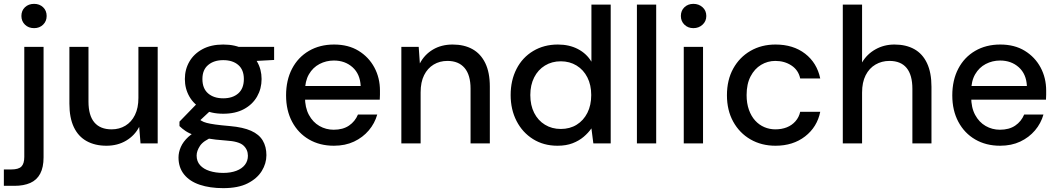

<svg xmlns="http://www.w3.org/2000/svg" viewBox="-48 -744 5490 996"><path d="M-28 220V135H11Q48 135 63 120Q78 105 78 70V-501H178V72Q178 124 160.5 157Q143 190 109 205Q75 220 27 220ZM129 -598Q100 -598 81.5 -616Q63 -634 63 -661Q63 -689 81.5 -706.5Q100 -724 129 -724Q157 -724 175.5 -706.5Q194 -689 194 -661Q194 -634 175.5 -616Q157 -598 129 -598Z M504 12Q445 12 401.5 -12Q358 -36 335 -84.5Q312 -133 312 -206V-501H411V-217Q411 -145 441.5 -109Q472 -73 531 -73Q571 -73 602.5 -92Q634 -111 652 -147.5Q670 -184 670 -236V-501H770V0H681L674 -86Q651 -41 606.5 -14.5Q562 12 504 12Z M1110 232Q1041 232 988.5 214.5Q936 197 907 161Q878 125 878 73Q878 46 890 18.5Q902 -9 929 -34Q956 -59 1002 -78L1057 -34Q1007 -14 989.5 12.5Q972 39 972 63Q972 93 990 113Q1008 133 1039.5 143Q1071 153 1110 153Q1149 153 1178 142Q1207 131 1222.5 111Q1238 91 1238 64Q1238 32 1214.5 10.5Q1191 -11 1124 -15Q1067 -19 1027.5 -26Q988 -33 960.5 -42.5Q933 -52 914.5 -64.5Q896 -77 883 -90V-113L983 -216L1063 -188L955 -87L976 -131Q987 -124 997 -117.5Q1007 -111 1024 -106.5Q1041 -102 1069.5 -98Q1098 -94 1145 -90Q1213 -84 1254.5 -65.5Q1296 -47 1315 -15Q1334 17 1334 61Q1334 104 1310 143Q1286 182 1237 207Q1188 232 1110 232ZM1110 -154Q1047 -154 1002.5 -178Q958 -202 934.5 -243Q911 -284 911 -334Q911 -384 934.5 -424.5Q958 -465 1002.5 -489Q1047 -513 1110 -513Q1173 -513 1217.5 -489Q1262 -465 1285.5 -424.5Q1309 -384 1309 -334Q1309 -284 1285.5 -243Q1262 -202 1217.5 -178Q1173 -154 1110 -154ZM1110 -234Q1159 -234 1188 -259.5Q1217 -285 1217 -334Q1217 -382 1188 -407Q1159 -432 1110 -432Q1062 -432 1032 -407Q1002 -382 1002 -334Q1002 -285 1031.5 -259.5Q1061 -234 1110 -234ZM1192 -423 1168 -501H1374V-433Z M1684 12Q1611 12 1555 -20.5Q1499 -53 1467.5 -112Q1436 -171 1436 -249Q1436 -328 1467 -387.5Q1498 -447 1554.5 -480Q1611 -513 1685 -513Q1759 -513 1812 -480.5Q1865 -448 1894 -394Q1923 -340 1923 -274Q1923 -264 1923 -252.5Q1923 -241 1922 -227H1509V-298H1823Q1820 -360 1781 -395Q1742 -430 1684 -430Q1644 -430 1609.5 -412Q1575 -394 1554.5 -358.5Q1534 -323 1534 -270V-241Q1534 -186 1554.5 -148Q1575 -110 1609 -90.5Q1643 -71 1683 -71Q1731 -71 1762.5 -92.5Q1794 -114 1809 -150H1909Q1896 -104 1865 -67.5Q1834 -31 1788.5 -9.5Q1743 12 1684 12Z M2034 0V-501H2124L2130 -415Q2154 -461 2198 -487Q2242 -513 2300 -513Q2360 -513 2403 -489Q2446 -465 2469.5 -416.5Q2493 -368 2493 -295V0H2393V-284Q2393 -355 2362 -391.5Q2331 -428 2273 -428Q2233 -428 2201.5 -409Q2170 -390 2152 -354Q2134 -318 2134 -265V0Z M2844 12Q2772 12 2717 -22.5Q2662 -57 2631.5 -116.5Q2601 -176 2601 -251Q2601 -327 2631.5 -386.5Q2662 -446 2718 -479.5Q2774 -513 2846 -513Q2905 -513 2950 -489.5Q2995 -466 3020 -424V-720H3120V0H3030L3020 -78Q3004 -55 2980 -34.5Q2956 -14 2922.5 -1Q2889 12 2844 12ZM2861 -75Q2908 -75 2943.5 -97Q2979 -119 2999 -158.5Q3019 -198 3019 -251Q3019 -303 2999 -342.5Q2979 -382 2943 -404Q2907 -426 2861 -426Q2815 -426 2779 -404Q2743 -382 2723 -342.5Q2703 -303 2703 -251Q2703 -198 2723 -158.5Q2743 -119 2779 -97Q2815 -75 2861 -75Z M3256 0V-720H3356V0Z M3499 0V-501H3599V0ZM3549 -598Q3521 -598 3502.5 -616Q3484 -634 3484 -661Q3484 -689 3502.5 -706.5Q3521 -724 3549 -724Q3577 -724 3596.5 -706.5Q3616 -689 3616 -661Q3616 -634 3596.5 -616Q3577 -598 3549 -598Z M3975 12Q3902 12 3845 -21Q3788 -54 3755.5 -113Q3723 -172 3723 -250Q3723 -329 3755.5 -388Q3788 -447 3845 -480Q3902 -513 3975 -513Q4067 -513 4128.5 -465.5Q4190 -418 4207 -337H4103Q4094 -380 4058 -404Q4022 -428 3974 -428Q3934 -428 3900 -407.5Q3866 -387 3845.5 -347.5Q3825 -308 3825 -251Q3825 -208 3837 -174.5Q3849 -141 3869.5 -118.5Q3890 -96 3917 -84.5Q3944 -73 3974 -73Q4007 -73 4033.5 -83.5Q4060 -94 4078.5 -115Q4097 -136 4103 -164H4207Q4191 -85 4128.5 -36.5Q4066 12 3975 12Z M4324 0V-720H4424V-420Q4449 -463 4493.5 -488Q4538 -513 4592 -513Q4652 -513 4695 -489Q4738 -465 4761 -416Q4784 -367 4784 -294V0H4685V-283Q4685 -355 4655 -391.5Q4625 -428 4566 -428Q4526 -428 4493.5 -409Q4461 -390 4442.5 -353.5Q4424 -317 4424 -264V0Z M5140 12Q5067 12 5011 -20.5Q4955 -53 4923.5 -112Q4892 -171 4892 -249Q4892 -328 4923 -387.5Q4954 -447 5010.5 -480Q5067 -513 5141 -513Q5215 -513 5268 -480.5Q5321 -448 5350 -394Q5379 -340 5379 -274Q5379 -264 5379 -252.5Q5379 -241 5378 -227H4965V-298H5279Q5276 -360 5237 -395Q5198 -430 5140 -430Q5100 -430 5065.5 -412Q5031 -394 5010.5 -358.5Q4990 -323 4990 -270V-241Q4990 -186 5010.5 -148Q5031 -110 5065 -90.5Q5099 -71 5139 -71Q5187 -71 5218.5 -92.5Q5250 -114 5265 -150H5365Q5352 -104 5321 -67.5Q5290 -31 5244.5 -9.5Q5199 12 5140 12Z"/></svg>

Font: DM Sans 17pt Medium
Style: Regular
Weight: 500
Version: Version 4.004;gftools[0.9.30]